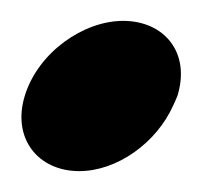

<svg xmlns="http://www.w3.org/2000/svg" viewBox="-20 -108 193 184"><path d="M4 -17C-9 24 16 56 56 56C92 56 130 29 146 -7C146 -7 148 -11 150 -16C163 -58 137 -88 98 -88C60 -88 17 -58 4 -17Z"/></svg>

Font: SolarCharger
Style: 1052
Weight: 1000
Designer: Mew Too
Foundry: Cannot Into Space Fonts/KineticPlasma Fonts
Version: Version 1.100